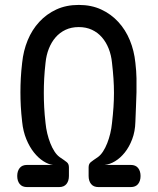

<svg xmlns="http://www.w3.org/2000/svg" viewBox="-20 -760 640 780"><path d="M220 0H90Q70 0 60 -12.5Q50 -25 50 -45Q50 -65 60 -77.5Q70 -90 90 -90H195Q177 -92 156.5 -105Q136 -118 118 -140.5Q100 -163 87 -194.5Q74 -226 70 -265Q66 -300 64.5 -328.5Q63 -357 63 -385Q63 -413 64.5 -442Q66 -471 70 -505Q75 -554 92.5 -596.5Q110 -639 139.5 -671Q169 -703 209 -721.5Q249 -740 300 -740Q351 -740 391 -721.5Q431 -703 460.5 -671Q490 -639 507.5 -596.5Q525 -554 530 -505Q534 -471 534.5 -442Q535 -413 534.5 -385Q534 -357 532.5 -328.5Q531 -300 530 -265Q529 -226 517 -194.5Q505 -163 487 -140.5Q469 -118 447.5 -105Q426 -92 405 -90H511Q531 -90 541 -77.5Q551 -65 551 -45Q551 -25 541 -12.5Q531 0 511 0H380Q360 0 350 -12.5Q340 -25 340 -45V-80Q340 -94 348.5 -101Q357 -108 378 -122Q389 -130 398.5 -144.5Q408 -159 415.5 -178Q423 -197 428 -218Q433 -239 435 -260Q439 -295 441 -324.5Q443 -354 443 -382.5Q443 -411 441 -440.5Q439 -470 435 -505Q432 -536 421.5 -562.5Q411 -589 394 -608.5Q377 -628 353.5 -639Q330 -650 300 -650Q270 -650 246.5 -639Q223 -628 206 -608.5Q189 -589 178.5 -562.5Q168 -536 165 -505Q161 -470 159.5 -440.5Q158 -411 158 -382.5Q158 -354 159.5 -324.5Q161 -295 165 -260Q167 -239 172 -218Q177 -197 184.5 -178Q192 -159 201.5 -144.5Q211 -130 222 -122Q243 -108 251.5 -101Q260 -94 260 -80V-45Q260 -25 250 -12.5Q240 0 220 0Z"/></svg>

Font: Maple Mono NF
Style: Regular
Weight: 400
Monospace: yes
Designer: subframe7536
Version: Version 7.000